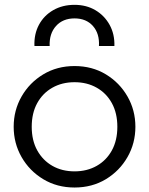

<svg xmlns="http://www.w3.org/2000/svg" viewBox="-20 -780 632 814"><path d="M296 15Q222 15 163.5 -20.2Q105 -55.5 71.5 -114Q38 -172.5 38 -242.5Q38 -312.5 71.5 -371Q105 -429.5 163.5 -464.8Q222 -500 296 -500Q370.5 -500 428.8 -464.8Q487 -429.5 520.5 -371Q554 -312.5 554 -242.5Q554 -172.5 520.5 -114Q487 -55.5 428.8 -20.2Q370.5 15 296 15ZM296 -53.5Q349 -53.5 390 -76.8Q431 -100 454.2 -142.2Q477.5 -184.5 477.5 -242.5Q477.5 -300.5 454.2 -342.8Q431 -385 390 -408.2Q349 -431.5 296 -431.5Q243 -431.5 202 -408.2Q161 -385 137.8 -342.8Q114.5 -300.5 114.5 -242.5Q114.5 -184.5 138 -142.2Q161.5 -100 202.2 -76.8Q243 -53.5 296 -53.5ZM126 -585Q124 -635.5 145.2 -675Q166.5 -714.5 205.8 -737Q245 -759.5 296 -759.5Q346 -759.5 384.5 -736.8Q423 -714 444.8 -674.5Q466.5 -635 465 -585H399.5Q402.5 -637.5 374 -669.8Q345.5 -702 296 -702Q246.5 -702 217.5 -669.8Q188.5 -637.5 190.5 -585Z"/></svg>

Font: Geologica ExtraLight
Style: Regular
Weight: 200
Designer: Sindre Bremnes, Frode Helland
Foundry: Monokrom Skriftforlag AS
Version: Version 1.010; ttfautohint (v1.8.4.7-5d5b);gftools[0.9.28]